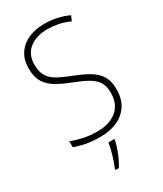

<svg xmlns="http://www.w3.org/2000/svg" viewBox="-231 -903 951 1118"><g transform="rotate(-30 244.5 -344.5)"><path d="M440 -277Q440 -213 412 -170Q384 -127 335 -105Q286 -83 222 -83Q168 -83 125.5 -91Q83 -99 50 -112V-152Q85 -138 129.5 -128.5Q174 -119 223 -119Q302 -119 351.5 -159Q401 -199 401 -276Q401 -322 382 -350.5Q363 -379 325.5 -399.5Q288 -420 233 -441Q181 -461 141.5 -484Q102 -507 79.5 -542.5Q57 -578 57 -636Q57 -695 84 -735.5Q111 -776 158 -796.5Q205 -817 265 -817Q309 -817 350 -808Q391 -799 426 -782L412 -749Q373 -767 335.5 -774Q298 -781 264 -781Q191 -781 144 -744.5Q97 -708 97 -638Q97 -588 117 -558.5Q137 -529 173 -510Q209 -491 256 -473Q313 -451 354 -427.5Q395 -404 417.5 -369Q440 -334 440 -277ZM284 -24Q276 12 259.5 53Q243 94 222 128H200V120Q207 103 216.5 75.5Q226 48 233.5 18.5Q241 -11 244 -32H284Z"/></g></svg>

Font: Noto Sans Telugu UI SemiCondensed ExtraLight
Style: Regular
Weight: 200
Width: 4
Designer: Jelle Bosma - Monotype Design Team
Foundry: Monotype Imaging Inc.
Version: Version 2.005; ttfautohint (v1.8.4.7-5d5b)